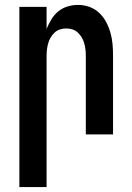

<svg xmlns="http://www.w3.org/2000/svg" viewBox="-20 -548 540 783"><path d="M59 215V-520H170V-430Q178 -450 189.5 -469Q201 -488 217.5 -501.5Q234 -515 255 -521.5Q276 -528 298 -528Q322 -528 344.5 -520Q367 -512 384.5 -495.5Q402 -479 413 -458Q424 -437 430.5 -414Q437 -391 439 -367.5Q441 -344 441 -320V0H330V-320Q330 -333 328.5 -346Q327 -359 323.5 -371.5Q320 -384 313.5 -395Q307 -406 297.5 -415Q288 -424 275.5 -428Q263 -432 250 -432Q237 -432 224.5 -428Q212 -424 202.5 -415Q193 -406 186.5 -395Q180 -384 176.5 -371.5Q173 -359 171.5 -346Q170 -333 170 -320V215Z"/></svg>

Font: Iosevka Term Curly
Style: Bold
Weight: 700
Designer: Belleve Invis
Foundry: Belleve Invis
Version: Version 32.3.0